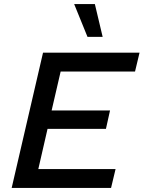

<svg xmlns="http://www.w3.org/2000/svg" viewBox="-20 -917 701 937"><path d="M443 -897 481 -737H407L342 -897ZM37 0 190 -660H661L639 -568H276L232 -378H517L497 -288H212L167 -92H544L522 0Z"/></svg>

Font: Elaine Sans Medium
Style: Italic
Weight: 500
Italic angle: -13°
Designer: Wei Huang
Foundry: Wei Huang
Version: Version 2.001;December 24, 2019;FontCreator 12.0.0.2547 64-b